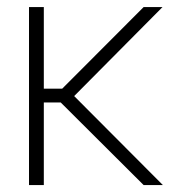

<svg xmlns="http://www.w3.org/2000/svg" viewBox="-20 -536 495 556"><path d="M106.9 -515.6V-279.3H160.2L396 -515.6H450.7L194.8 -257.8L451.7 0H396L155.8 -239.3H106.9V0H64V-515.6Z"/></svg>

Font: Inter Display ExtraLight
Style: Regular
Weight: 200
Designer: Rasmus Andersson
Foundry: rsms
Version: Version 4.000;git-a52131595